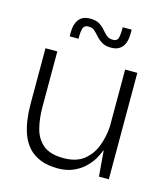

<svg xmlns="http://www.w3.org/2000/svg" viewBox="-90 -626 618 707"><g transform="rotate(15 219.0 -272.0)"><path d="M194.2 10Q155.8 10 128.3 -1Q100.8 -12 83 -31.2Q65.2 -50.5 55.2 -76.2Q45.2 -102 40.9 -132Q36.7 -162 36.7 -194.3V-405.7H81.8V-194.2Q81.8 -149 91.6 -112.1Q101.3 -75.2 127.9 -53.6Q154.5 -32 205 -32Q253 -32 281.6 -54.4Q310.2 -76.8 324 -112.5Q337.8 -148.2 340.3 -187.5V-405.7H386.8V0H349.2L341.2 -96.8H339.2Q334.2 -81 323.2 -62.8Q312.3 -44.7 294.6 -28Q276.8 -11.3 251.8 -0.7Q226.7 10 194.2 10ZM111.5 -471Q110.7 -487.2 112.4 -501.6Q114.2 -516 120.3 -528.1Q126.5 -540.2 138 -547Q149.5 -553.8 168.2 -553.8Q190.3 -553.8 203.5 -545.7Q216.7 -537.5 225.4 -526.9Q234.2 -516.3 243.6 -508.2Q253 -500 267.5 -500Q285 -500 288.3 -514.1Q291.7 -528.2 291.7 -554H325.5Q326.3 -537.5 324.4 -522.1Q322.5 -506.7 316.2 -495.2Q309.8 -483.8 298.4 -477Q287 -470.2 268.8 -470.2Q247.5 -470.2 234 -478.3Q220.5 -486.5 211.3 -497.1Q202.2 -507.7 192.9 -515.8Q183.7 -524 169.7 -524Q152.8 -524 148.7 -510.1Q144.5 -496.2 145.3 -471Z"/></g></svg>

Font: Darker Grotesque Light
Style: Regular
Weight: 300
Designer: Gabriel Lam
Foundry: TypeRant
Version: Version 1.000;gftools[0.9.28]